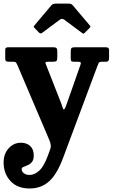

<svg xmlns="http://www.w3.org/2000/svg" viewBox="-25 -782 629 1064"><path d="M-5 118.5Q-5 71 22.8 40Q50.5 9 91 9Q122.5 9 142.2 27Q162 45 162 79.5Q162 104 151.8 116Q141.5 128 128.5 133.5Q115.5 139 105.2 143Q95 147 95 155Q95 169 107.5 178.2Q120 187.5 139 187.5Q166.5 187.5 193 163.2Q219.5 139 242 76L251.5 49.5Q258 34 256 20.5Q254 7 247.5 -8L72.5 -419Q66.5 -432 63.2 -436Q60 -440 45 -440H24Q13 -440 8.5 -443.2Q4 -446.5 4 -457V-507.5Q4 -520 20 -520H271.5Q283.5 -520 288 -515.2Q292.5 -510.5 292.5 -497.5V-465Q292.5 -450 288.5 -445Q284.5 -440 271 -440H245.5Q231.5 -440 228.2 -437.2Q225 -434.5 229.5 -425L309 -222.5Q317 -203 320.8 -189.5Q324.5 -176 328.5 -176Q333.5 -176 337.2 -186.2Q341 -196.5 347.5 -214L421 -423Q424.5 -433 421.5 -436.5Q418.5 -440 403 -440H383.5Q372.5 -440 369.8 -444Q367 -448 367 -458V-497.5Q367 -510.5 371 -515.2Q375 -520 387.5 -520H561.5Q579.5 -520 579.5 -505.5V-462.5Q579.5 -451.5 576.2 -445.8Q573 -440 561.5 -440H542Q525 -440 521.8 -433Q518.5 -426 514 -414L324 94.5Q290.5 184 246.8 223.2Q203 262.5 139 262.5Q71 262.5 33 221.2Q-5 180 -5 118.5ZM190 -602.5 167.5 -626Q161.5 -631.5 161.5 -633.8Q161.5 -636 166.5 -642L260.5 -753.5Q267.5 -762 287 -762H354.5Q370.5 -762 377.5 -753.5L473.5 -640Q479 -634.5 472 -627.5L445 -600.5Q439.5 -595 437.5 -595.2Q435.5 -595.5 429 -600L331.5 -672.5Q318.5 -682 306.5 -673L208 -599.5Q199.5 -593 190 -602.5Z"/></svg>

Font: Besley* Narrow
Style: Bold
Weight: 700
Width: 4
Designer: Owen Earl
Foundry: indestructible type*
Version: Version 3.000; ttfautohint (v1.8.3)